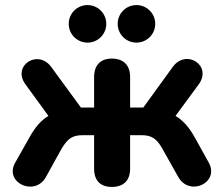

<svg xmlns="http://www.w3.org/2000/svg" viewBox="-20 -729 883 757"><path d="M421 8C467 8 493 -17 493 -64V-196H538C576 -196 597 -184 620 -143L683 -31C727 47 847 -8 803 -88L748 -187C726 -227 701 -255 672 -272L764 -397C817 -471 714 -538 661 -465L545 -305H493V-425C493 -472 467 -498 421 -498C376 -498 351 -472 351 -425V-305H299L182 -465C129 -537 27 -470 80 -397L171 -272C142 -255 118 -227 96 -187L40 -88C-5 -9 117 48 161 -31L223 -143C247 -183 266 -196 306 -196H351V-64C351 -17 376 8 421 8ZM325 -561C366 -561 399 -594 399 -635C399 -676 366 -709 325 -709C284 -709 251 -676 251 -635C251 -594 284 -561 325 -561ZM518 -561C559 -561 592 -594 592 -635C592 -676 559 -709 518 -709C477 -709 444 -676 444 -635C444 -594 477 -561 518 -561Z"/></svg>

Font: SN Pro
Style: Bold
Weight: 700
Designer: Tobias Whetton
Foundry: Supernotes
Version: Version 1.003;Glyphs 3.3 (3324)